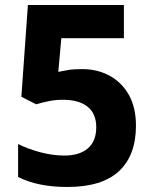

<svg xmlns="http://www.w3.org/2000/svg" viewBox="-20 -734 612 764"><path d="M248 10Q129 10 52 -30V-161Q89 -142 139 -128.5Q189 -115 236 -115Q296 -115 329.5 -143.5Q363 -172 363 -228Q363 -281 329 -309Q295 -337 230 -337Q201 -337 174 -331.5Q147 -326 124 -319L65 -349L91 -714H473V-582H224L212 -448Q231 -452 251.5 -455.5Q272 -459 307 -459Q368 -459 416.5 -432.5Q465 -406 493 -356Q521 -306 521 -234Q521 -116 453.5 -53Q386 10 248 10Z"/></svg>

Font: Noto Sans Oriya
Style: Bold
Weight: 700
Designer: Amélie Bonet and Sol Matas
Foundry: Google LLC
Version: Version 2.006; ttfautohint (v1.8.4.7-5d5b)